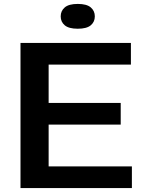

<svg xmlns="http://www.w3.org/2000/svg" viewBox="-20 -959 740 979"><path d="M84.5 0V-740H647.5V-629.5H228V-434H595.5V-323.5H228V-110.5H652.5V0ZM376.5 -812.5Q331 -812.5 310.2 -830Q289.5 -847.5 289.5 -875.5Q289.5 -903.5 310.2 -921.2Q331 -939 376.5 -939Q422 -939 442.8 -921.2Q463.5 -903.5 463.5 -875.5Q463.5 -847.5 442.8 -830Q422 -812.5 376.5 -812.5Z"/></svg>

Font: Encode Sans Exp SmBold
Style: Regular
Weight: 600
Width: 7
Designer: Multiple Designers
Foundry: Impallari Type
Version: Version 3.002; ttfautohint (v1.8.3) -l 8 -r 50 -G 200 -x 14 